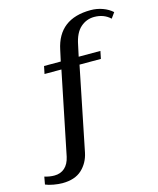

<svg xmlns="http://www.w3.org/2000/svg" viewBox="-190 -800 885 1076"><g transform="rotate(-15 252.5 -262.0)"><path d="M-60 168 -52 124Q-23 133 5 133Q41 133 65 111.5Q89 90 98 49L196 -431H98L107 -475H204L218 -539Q253 -710 440 -710Q476 -710 509 -698Q542 -686 565 -665L542 -633Q505 -668 449 -668Q404 -668 369.5 -637.5Q335 -607 322 -540L308 -475H434L425 -431H301L203 53Q191 111 150.5 148.5Q110 186 37 186Q15 186 -13.5 181Q-42 176 -60 168Z"/></g></svg>

Font: Trirong Medium
Style: Italic
Weight: 500
Italic angle: -12°
Designer: Katatrad Team
Foundry: CadsonDemak
Version: Version 1.001